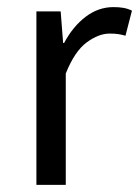

<svg xmlns="http://www.w3.org/2000/svg" viewBox="-20 -518 390 538"><path d="M82 0V-486.1H150L156.9 -397.6H159.6Q184.5 -444.1 220.1 -471.1Q255.8 -498.1 297.9 -498.1Q313.9 -498.1 326.2 -495.9Q338.5 -493.7 349.7 -488.1L331.6 -417.9Q321.2 -420.9 311.8 -422.4Q302.3 -423.9 287.2 -423.9Q256.4 -423.9 222.8 -399.1Q189.2 -374.3 164.3 -312.1V0Z"/></svg>

Font: SourceSans3VF
Style: Regular
Weight: 200
Designer: Paul D. Hunt
Foundry: Adobe
Version: Version 3.052;hotconv 1.1.0;makeotfexe 2.6.0